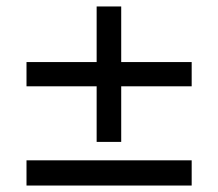

<svg xmlns="http://www.w3.org/2000/svg" viewBox="-20 -574 675 594"><path d="M573 -382H355V-554H279V-382H62V-307H279V-135H355V-307H573ZM62 0H573V-78H62Z"/></svg>

Font: TPK Tissa Web Medium
Style: Regular
Weight: 500
Designer: Jacques Le Bailly, Suppakit Chalermlarp | Katatrad Co.,Ltd.
Foundry: Jacques Le Bailly, Cadson Demak Co.,Ltd.
Version: Version 5.000;Glyphs 3.1.2 (3151)